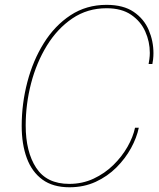

<svg xmlns="http://www.w3.org/2000/svg" viewBox="-20 -764 657 792"><path d="M552.5 -237Q544 -196 520.5 -153Q497 -110 460.2 -73.2Q423.5 -36.5 374.8 -14Q326 8.5 266.5 8.5Q198.5 8.5 155 -23.2Q111.5 -55 90.5 -112Q69.5 -169 69.5 -244.5Q69.5 -336.5 92.8 -425.5Q116 -514.5 161 -586.5Q206 -658.5 271 -701.2Q336 -744 419.5 -744Q489 -744 531.5 -715Q574 -686 593.5 -640.2Q613 -594.5 613 -544.5Q613 -532 611.5 -518.8Q610 -505.5 608.5 -500H593Q594.5 -507 596.2 -520.2Q598 -533.5 598 -546Q598 -592 579.2 -634Q560.5 -676 521 -703Q481.5 -730 419.5 -730Q340.5 -730 278.5 -688Q216.5 -646 173.5 -576Q130.5 -506 108.2 -420.2Q86 -334.5 86 -246.5Q86 -138 129.2 -71.8Q172.5 -5.5 265.5 -5.5Q320 -5.5 366 -27Q412 -48.5 447.5 -83.2Q483 -118 506 -158.5Q529 -199 537 -237Z"/></svg>

Font: Epilogue Thin
Style: Italic
Weight: 250
Italic angle: -12°
Designer: Tyler Finck
Foundry: Etcetera Type Co
Version: Version 2.112